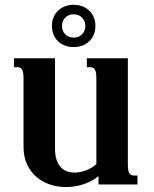

<svg xmlns="http://www.w3.org/2000/svg" viewBox="-20 -758 634 789"><path d="M376 -433.6Q376 -448.7 374.5 -458Q373 -467.3 369.6 -472.7Q366.2 -478 361.3 -480Q356.4 -481.9 350.1 -481.9H336.9V-518.6H505.4V-85Q505.4 -69.8 506.8 -60.5Q508.3 -51.3 511.7 -45.9Q515.1 -40.5 519.8 -38.6Q524.4 -36.6 531.2 -36.6H544.9V0H384.8V-34.2Q356.9 -11.7 322 -0.5Q287.1 10.7 250.5 10.7Q217.3 10.7 186 0.5Q154.8 -9.8 130.6 -30.3Q106.4 -50.8 91.6 -81.8Q76.7 -112.8 76.7 -154.8V-433.6Q76.7 -448.7 75.2 -458Q73.7 -467.3 70.3 -472.7Q66.9 -478 62 -480Q57.1 -481.9 50.8 -481.9H37.6V-518.6H206.1V-147.5Q206.1 -119.1 212.9 -100.1Q219.7 -81.1 230.7 -69.8Q241.7 -58.6 256.1 -53.7Q270.5 -48.8 286.1 -48.8Q309.6 -48.8 334.2 -58.3Q358.9 -67.9 376 -83.5ZM193.4 -651.4Q193.4 -670.9 200 -686.8Q206.5 -702.6 218.5 -714.1Q230.5 -725.6 246.8 -731.9Q263.2 -738.3 282.7 -738.3Q302.2 -738.3 318.6 -731.9Q335 -725.6 346.9 -714.1Q358.9 -702.6 365.5 -686.8Q372.1 -670.9 372.1 -651.4Q372.1 -631.8 365.5 -616Q358.9 -600.1 346.9 -588.6Q335 -577.1 318.6 -570.8Q302.2 -564.5 282.7 -564.5Q263.2 -564.5 246.8 -570.8Q230.5 -577.1 218.5 -588.6Q206.5 -600.1 200 -616Q193.4 -631.8 193.4 -651.4ZM234.9 -651.4Q234.9 -630.4 248.3 -616.9Q261.7 -603.5 282.7 -603.5Q303.7 -603.5 317.1 -616.9Q330.6 -630.4 330.6 -651.4Q330.6 -672.4 317.1 -685.8Q303.7 -699.2 282.7 -699.2Q261.7 -699.2 248.3 -685.8Q234.9 -672.4 234.9 -651.4Z"/></svg>

Font: Arian AMU Serif
Style: Bold
Weight: 700
Designer: Ruben Hakobyan (Tarumian)
Foundry: Ruben Hakobyan (Tarumian)
Version: Version 1.002